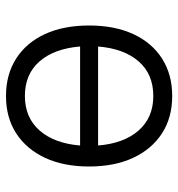

<svg xmlns="http://www.w3.org/2000/svg" viewBox="3 -585 594 640"><g transform="rotate(90 300.0 -265.0)"><path d="M300 12Q228 12 175 -22Q122 -56 93.5 -118Q65 -180 65 -265Q65 -350 93.5 -412Q122 -474 175 -508Q228 -542 300 -542Q372 -542 424.5 -508Q477 -474 506 -412Q535 -350 535 -265Q535 -180 506 -118Q477 -56 424.5 -22Q372 12 300 12ZM300 -479Q227 -479 184.5 -430Q142 -381 135 -295H465Q458 -381 415 -430Q372 -479 300 -479ZM300 -51Q372 -51 415 -100Q458 -149 465 -235H135Q142 -149 184.5 -100Q227 -51 300 -51Z"/></g></svg>

Font: Geist Mono Light
Style: Regular
Weight: 300
Monospace: yes
Designer: Basement.studio, Andrés Briganti, Mateo Zaragoza
Foundry: Basement.studio, Vercel, Andrés Briganti, Guido Ferreyra, Mateo Zaragoza
Version: Version 1.500; ttfautohint (v1.8.4.7-5d5b)